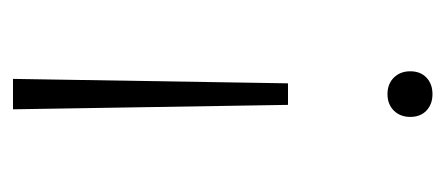

<svg xmlns="http://www.w3.org/2000/svg" viewBox="-220 -288 702 303"><g transform="rotate(90 131.5 -136.0)"><path d="M102 -457.5Q112 -467 128 -467Q144 -467 154 -457.5Q164 -448 164 -432Q164 -416 154 -406Q144 -396 128 -396Q112 -396 102 -406Q92 -416 92 -432Q92 -448 102 -457.5ZM145 -239 152 195H104L111 -239Z"/></g></svg>

Font: EauTestInfant Light
Style: Regular
Weight: 300
Designer: Christian Thalmann (Catharsis Fonts)
Version: Version 0.001;PS 000.001;hotconv 1.0.88;makeotf.lib2.5.64775